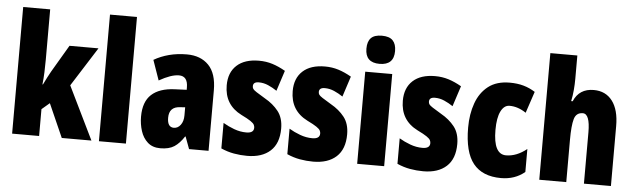

<svg xmlns="http://www.w3.org/2000/svg" viewBox="-49 -957 3791 1148"><g transform="rotate(5 1846.5 -383.0)"><path d="M212 -458Q212 -420 210.5 -382.5Q209 -345 205 -309H208Q219 -332 230 -353Q241 -374 250 -390L346 -553H520L371 -318L526 0H348L259 -201L212 -161V0H50V-760H212Z M733 0H571V-760H733Z M1050 -563Q1133 -563 1181 -513.5Q1229 -464 1229 -363V0H1112L1085 -73H1082Q1055 -31 1023.5 -10.5Q992 10 940 10Q893 10 864 -16Q835 -42 822 -83Q809 -124 809 -169Q809 -258 856.5 -301.5Q904 -345 995 -349L1067 -352V-366Q1067 -434 1014 -434Q967 -434 895 -393L853 -513Q894 -537 943.5 -550Q993 -563 1050 -563ZM1037 -245Q971 -242 971 -176Q971 -119 1010 -119Q1034 -119 1050.5 -141Q1067 -163 1067 -198V-247Z M1650 -170Q1650 -81 1600 -35.5Q1550 10 1461 10Q1421 10 1381.5 3Q1342 -4 1304 -21V-174Q1334 -156 1370.5 -142.5Q1407 -129 1444 -129Q1489 -129 1489 -161Q1489 -170 1484.5 -179Q1480 -188 1462.5 -200Q1445 -212 1406 -231Q1303 -283 1303 -400Q1303 -477 1350 -520Q1397 -563 1483 -563Q1526 -563 1564 -551Q1602 -539 1642 -516L1602 -393Q1577 -410 1549.5 -422Q1522 -434 1493 -434Q1459 -434 1459 -408Q1459 -399 1463.5 -392Q1468 -385 1485 -374Q1502 -363 1537 -342Q1587 -314 1618.5 -274Q1650 -234 1650 -170Z M2046 -170Q2046 -81 1996 -35.5Q1946 10 1857 10Q1817 10 1777.5 3Q1738 -4 1700 -21V-174Q1730 -156 1766.5 -142.5Q1803 -129 1840 -129Q1885 -129 1885 -161Q1885 -170 1880.5 -179Q1876 -188 1858.5 -200Q1841 -212 1802 -231Q1699 -283 1699 -400Q1699 -477 1746 -520Q1793 -563 1879 -563Q1922 -563 1960 -551Q1998 -539 2038 -516L1998 -393Q1973 -410 1945.5 -422Q1918 -434 1889 -434Q1855 -434 1855 -408Q1855 -399 1859.5 -392Q1864 -385 1881 -374Q1898 -363 1933 -342Q1983 -314 2014.5 -274Q2046 -234 2046 -170Z M2202 -776Q2247 -776 2267.5 -754.5Q2288 -733 2288 -691Q2288 -607 2202 -607Q2116 -607 2116 -691Q2116 -734 2136.5 -755Q2157 -776 2202 -776ZM2283 -553V0H2121V-553Z M2707 -170Q2707 -81 2657 -35.5Q2607 10 2518 10Q2478 10 2438.5 3Q2399 -4 2361 -21V-174Q2391 -156 2427.5 -142.5Q2464 -129 2501 -129Q2546 -129 2546 -161Q2546 -170 2541.5 -179Q2537 -188 2519.5 -200Q2502 -212 2463 -231Q2360 -283 2360 -400Q2360 -477 2407 -520Q2454 -563 2540 -563Q2583 -563 2621 -551Q2659 -539 2699 -516L2659 -393Q2634 -410 2606.5 -422Q2579 -434 2550 -434Q2516 -434 2516 -408Q2516 -399 2520.5 -392Q2525 -385 2542 -374Q2559 -363 2594 -342Q2644 -314 2675.5 -274Q2707 -234 2707 -170Z M2985 10Q2873 10 2818 -58.5Q2763 -127 2763 -274Q2763 -355 2786.5 -420.5Q2810 -486 2859.5 -524.5Q2909 -563 2988 -563Q3034 -563 3071 -552.5Q3108 -542 3141 -521L3098 -392Q3049 -425 2999 -425Q2966 -425 2946.5 -386Q2927 -347 2927 -274Q2927 -128 3003 -128Q3066 -128 3127 -177V-39Q3068 10 2985 10Z M3376 -621Q3376 -587 3373 -552.5Q3370 -518 3363 -485H3372Q3405 -563 3492 -563Q3564 -563 3604 -510Q3644 -457 3644 -360V0H3482V-308Q3482 -419 3439 -419Q3399 -419 3387.5 -379Q3376 -339 3376 -253V0H3214V-760H3376Z"/></g></svg>

Font: Noto Sans Malayalam ExtraCondensed Black
Style: Regular
Weight: 900
Width: 2
Designer: Jelle Bosma - Monotype Design Team
Foundry: Monotype Imaging Inc.
Version: Version 2.104; ttfautohint (v1.8.4.7-5d5b)